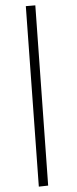

<svg xmlns="http://www.w3.org/2000/svg" viewBox="-20 -693 290 722"><path d="M77.1 -669.9 112.8 -672.9 161.1 4.9 126 8.8Z"/></svg>

Font: Romanesco
Style: Regular
Weight: 400
Designer: Astigmatic (AOETI)
Foundry: Astigmatic (AOETI)
Version: Version 1.000